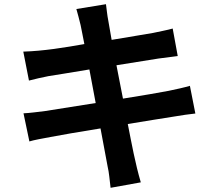

<svg xmlns="http://www.w3.org/2000/svg" viewBox="-20 -833 1040 915"><path d="M885 -424C858 -416 822 -408 783 -400C738 -391 658 -378 566 -363L535 -522L735 -554C766 -558 804 -563 827 -566L803 -697C779 -690 741 -683 709 -676C673 -669 597 -658 512 -643C504 -688 499 -720 496 -735C491 -759 488 -793 485 -813L344 -790C351 -766 357 -742 364 -714C367 -698 374 -666 382 -623C286 -606 188 -590 91 -587L118 -449C149 -457 175 -463 210 -470C241 -475 318 -487 406 -502L436 -342C335 -326 244 -312 196 -304C164 -300 119 -294 92 -293L120 -159C143 -166 177 -172 220 -180C262 -188 358 -205 459 -221C475 -137 488 -68 493 -39C500 -10 502 23 507 62L651 36C624 -56 608 -146 589 -242C677 -257 758 -269 806 -277C845 -284 884 -289 911 -292Z"/></svg>

Font: Spoqa Han Sans Neo Bold
Style: Bold
Weight: 700
Designer: [Spoqa Han Sans Neo] Dong-huui Kim  Younghwa Kang  Yujin Lee  [Noto Sans] Ryoko NISHIZUKA  (kana & ideographs); Paul D. 
Foundry: Spoqa (http://www.spoqa-han-sans.com)
Version: Version 1.000